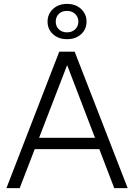

<svg xmlns="http://www.w3.org/2000/svg" viewBox="-20 -965 688 985"><path d="M13 0 284 -700H363L635 0H566L318 -648H331L81 0ZM122 -200 145 -258H504L527 -200ZM324 -764Q280 -764 252 -789.5Q224 -815 224 -854Q224 -893 252 -919Q280 -945 324 -945Q368 -945 396 -919Q424 -893 424 -854Q424 -815 396 -789.5Q368 -764 324 -764ZM324 -799Q349 -799 365.5 -814.5Q382 -830 382 -854Q382 -878 365.5 -893.5Q349 -909 324 -909Q297 -909 281.5 -893.5Q266 -878 266 -854Q266 -830 282 -814.5Q298 -799 324 -799Z"/></svg>

Font: SUSE Thin Light
Style: Regular
Weight: 300
Version: Version 1.000